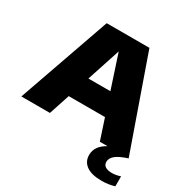

<svg xmlns="http://www.w3.org/2000/svg" viewBox="-210 -925 1310 1339"><g transform="rotate(30 444.5 -255.0)"><path d="M889 135V215Q840.5 230 787 230Q704.5 230 662.8 199.8Q621 169.5 621 117Q621 43.5 702 0H640L585 -167H293L238 0H8L268 -740H612L872 0Q805.5 21.5 777.2 45.2Q749 69 749 98Q749 121.5 767 134.2Q785 147 823 147Q851.5 147 889 135ZM350.5 -342H527.5L439 -611.5Z"/></g></svg>

Font: Encode Sans Expanded Black
Style: Regular
Weight: 900
Width: 7
Designer: Multiple Designers
Foundry: Impallari Type
Version: Version 2.000